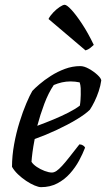

<svg xmlns="http://www.w3.org/2000/svg" viewBox="-20 -773 438 793"><path d="M149.4 0Q139.4 0 122.7 -7Q106 -14 88 -26Q70 -38 54.3 -53Q38.6 -68 29.6 -84Q29.6 -129 38.3 -177Q47 -224.9 60.7 -268.6Q74.3 -312.3 88.8 -346.3Q103.3 -380.4 113.5 -397.4Q123.3 -408.2 143.2 -425.2Q163 -442.3 190.1 -459.6Q217.1 -476.9 248.2 -488.5Q279.3 -500 311.7 -500Q327.3 -500 347.2 -489Q367 -478 382.2 -464Q397.3 -450 398.3 -441Q395.3 -419.2 387.7 -396.3Q380 -373.3 370.2 -353.4Q360.3 -333.4 351.3 -319.9Q333.3 -301.9 296.5 -279.7Q259.7 -257.5 214.2 -236.3Q168.7 -215 123.3 -198.8Q117 -166.5 114.1 -143.6Q111.1 -120.6 110.1 -104.6Q116.9 -93.8 131.8 -83.7Q146.8 -73.6 164.3 -67Q181.9 -60.4 194.3 -60.4Q203.3 -60.4 213.3 -67Q223.2 -73.7 236.4 -88Q249.6 -102.3 266.8 -124.3Q284 -146.2 308 -176.8Q316.5 -176.5 322.9 -172.4Q329.4 -168.2 331.4 -163.2Q321.9 -138.2 306.6 -109.7Q291.2 -81.2 268.8 -56.2Q246.5 -31.2 216.7 -15.6Q186.9 0 149.4 0ZM134 -253.4Q168.1 -266 201.3 -279.8Q234.5 -293.6 263 -308.2Q291.5 -322.8 309.8 -336.8Q311.8 -348.4 312.5 -360.1Q313.2 -371.7 313.5 -381.6Q313.9 -396.2 313.3 -409.1Q312.6 -422 309.1 -432.7Q299.7 -434.7 290.2 -435.7Q280.8 -436.7 271.2 -436.7Q253.2 -436.7 235.7 -432.8Q218.3 -428.8 202 -421.8Q180.1 -389.6 163 -344.2Q146 -298.8 134 -253.4ZM333.3 -564.8 180.3 -694.6Q187 -708 200.1 -721.7Q213.2 -735.4 226.7 -744.3Q240.1 -753.2 247.1 -753.2Q255.9 -753.2 274.9 -732.7Q294 -712.1 318.6 -674.9Q343.3 -637.7 367.3 -587.6Q362.5 -582.6 353.1 -575.2Q343.6 -567.8 333.3 -564.8Z"/></svg>

Font: Texturina Medium
Style: Italic
Weight: 500
Italic angle: -11°
Designer: Guillermo Torres Carreño
Foundry: Omnibus-Type
Version: Version 1.002